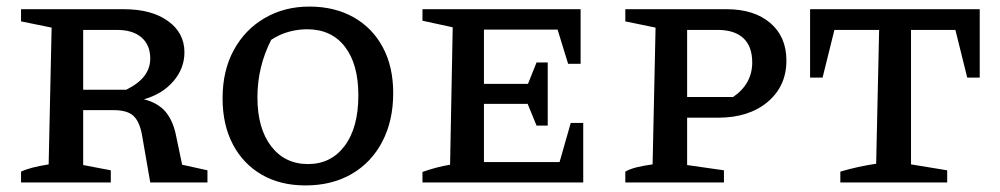

<svg xmlns="http://www.w3.org/2000/svg" viewBox="-20 -555 3042 584"><path d="M534 -54 611 -37V0H437L412 -144Q405 -184 386.5 -202Q368 -220 325 -220H233V-53L317 -37V0H44V-33Q71 -46 128 -55L137 -471L44 -490V-527H357Q441 -527 491 -491Q541 -455 541 -396Q541 -347 507.5 -308Q474 -269 418 -253Q461 -242 484 -214.5Q507 -187 516 -140ZM336 -464H233V-282H364Q402 -301 419.5 -324.5Q437 -348 437 -377Q437 -418 410.5 -441Q384 -464 336 -464Z M909 9Q833 9 776.5 -23.5Q720 -56 688.5 -115.5Q657 -175 657 -256Q657 -340 691 -402.5Q725 -465 785 -500Q845 -535 921 -535Q998 -535 1055.5 -502.5Q1113 -470 1144.5 -411Q1176 -352 1176 -272Q1176 -188 1143 -124.5Q1110 -61 1050 -26Q990 9 909 9ZM917 -56Q987 -56 1028.5 -111.5Q1070 -167 1070 -265Q1070 -360 1029 -413Q988 -466 914 -466Q887 -466 859 -458.5Q831 -451 805 -434Q763 -352 763 -259Q763 -165 804.5 -110.5Q846 -56 917 -56Z M1716 -181H1754V0H1265V-32Q1307 -47 1349 -54L1357 -472L1265 -492V-527H1746V-361H1708L1676 -465H1452V-300H1586L1612 -365H1646V-173H1612L1585 -239H1452V-62H1682Z M2190 -527Q2274 -527 2323 -485Q2372 -443 2372 -371Q2372 -293 2315 -245Q2258 -197 2164 -197H2070V-53L2182 -37V0H1882V-33Q1896 -41 1916 -46Q1936 -51 1965 -55L1974 -471L1882 -490V-527ZM2163 -464H2070V-260H2210Q2268 -300 2268 -365Q2268 -414 2241 -439Q2214 -464 2163 -464Z M2960 -527V-319H2922L2886 -464H2751V-55L2861 -37V0H2536V-33Q2563 -41 2590.5 -47Q2618 -53 2645 -57L2654 -464H2518L2482 -319H2444V-527Z"/></svg>

Font: Piazzolla SC Medium
Style: Regular
Weight: 500
Designer: Juan Pablo del Peral
Foundry: Huerta Tipografica
Version: Version 1.330